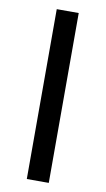

<svg xmlns="http://www.w3.org/2000/svg" viewBox="-85 -784 454 826"><g transform="rotate(10 141.5 -371.0)"><path d="M94 0V-742H190V0Z"/></g></svg>

Font: MOST Montserrat Medium
Style: Regular
Weight: 500
Designer: Julieta Ulanovsky
Foundry: Julieta Ulanovsky
Version: Version 8.000;March 11, 2024;FontCreator 15.0.0.2926 64-bit